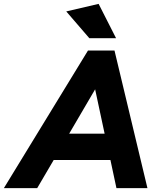

<svg xmlns="http://www.w3.org/2000/svg" viewBox="-89 -971 806 991"><path d="M-69 0 365 -710H502L672 0H512L481 -145H188L103 0ZM268 -281H451L402 -510ZM372 -774 253 -912 420 -951 510 -774Z"/></svg>

Font: Livvic
Style: Bold Italic
Weight: 700
Italic angle: -10°
Designer: Jacques Le Bailly, Baron von Fonthausen
Version: Version 1.001; ttfautohint (v1.8.2)